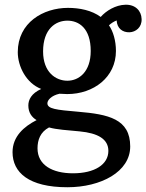

<svg xmlns="http://www.w3.org/2000/svg" viewBox="-20 -538 615 807"><path d="M32.7 101.6C32.7 187 101.1 249 263.2 249C404.3 249 527.3 184.1 527.3 77.6C527.3 -38.6 435.1 -57.6 308.1 -68.4C215.3 -76.2 179.2 -80.6 179.2 -104C179.2 -116.7 195.3 -136.2 230 -144C243.7 -143.1 260.7 -142.6 262.7 -142.6C373.5 -142.6 467.3 -213.4 467.3 -323.7C467.3 -367.2 455.6 -406.2 438 -431.6C446.3 -439.5 457 -446.8 470.2 -452.1C472.2 -418.5 495.1 -401.4 524.4 -402.3C550.3 -403.3 576.7 -422.9 575.2 -458C574.2 -492.7 548.8 -519.5 506.8 -518.1C465.8 -517.1 425.8 -492.7 403.3 -466.8C365.7 -494.6 314.5 -504.9 265.6 -504.9C161.6 -504.9 54.7 -442.9 54.7 -318.8C54.7 -259.3 89.8 -188.5 153.3 -164.1C111.8 -145.5 99.1 -118.7 99.1 -94.7C99.1 -64.9 113.3 -45.4 133.8 -33.2C81.1 -6.3 32.7 35.2 32.7 101.6ZM263.2 -198.7C214.8 -198.7 161.1 -233.9 161.1 -321.8C161.1 -417.5 214.8 -451.2 263.2 -451.2C311.5 -451.2 361.3 -419.4 361.3 -323.7C361.3 -235.8 311.5 -198.7 263.2 -198.7ZM137.7 85.4C137.7 50.3 149.4 17.1 186 -2.4C217.8 6.8 264.2 9.3 314.5 14.2C392.1 21.5 435.5 46.9 435.5 96.2C435.5 153.3 377.9 190.4 286.6 190.4C200.2 190.4 137.7 155.8 137.7 85.4Z"/></svg>

Font: Arbutus Slab
Style: Regular
Weight: 400
Designer: Karolina Lach
Foundry: Karolina Lach
Version: Version 1.001